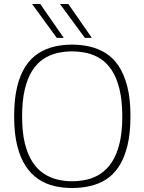

<svg xmlns="http://www.w3.org/2000/svg" viewBox="-20 -934 725 964"><path d="M341 -24Q380 -24 417 -32.5Q454 -41 486 -62.5Q518 -84 542 -120.5Q566 -157 580 -213.5Q594 -270 594 -349Q594 -429 580 -486Q566 -543 542 -580Q518 -617 486 -638Q454 -659 417 -667.5Q380 -676 341 -676Q303 -676 266.5 -667.5Q230 -659 198 -638Q166 -617 142 -579.5Q118 -542 104.5 -485.5Q91 -429 91 -349Q91 -271 104.5 -215.5Q118 -160 142 -122.5Q166 -85 198 -63.5Q230 -42 266.5 -33Q303 -24 341 -24ZM342 10Q295 10 252.5 0Q210 -10 173 -34.5Q136 -59 109 -100Q82 -141 66.5 -202.5Q51 -264 51 -349Q51 -436 66 -498Q81 -560 108.5 -601.5Q136 -643 173 -666.5Q210 -690 252.5 -700Q295 -710 341 -710Q388 -710 431 -700Q474 -690 511 -667Q548 -644 575.5 -603Q603 -562 619 -500Q635 -438 635 -351Q635 -264 619.5 -201.5Q604 -139 576.5 -97.5Q549 -56 512.5 -33Q476 -10 432.5 0Q389 10 342 10ZM406 -744 281 -914H323L441 -744ZM265 -744 141 -914H182L300 -744Z"/></svg>

Font: Georama ExtraCondensed Thin ExtraLight
Style: Regular
Weight: 250
Version: Version 1.001